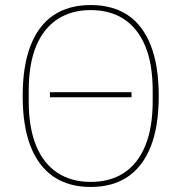

<svg xmlns="http://www.w3.org/2000/svg" viewBox="-20 -730 720 762"><path d="M340 12Q253 12 193 -28.5Q133 -69 101.5 -149Q70 -229 70 -349Q70 -469 101.5 -549.5Q133 -630 193 -670Q253 -710 340 -710Q427 -710 487 -670Q547 -630 578.5 -549.5Q610 -469 610 -349Q610 -229 578.5 -149Q547 -69 487 -28.5Q427 12 340 12ZM340 -8Q417 -8 472 -44Q527 -80 556.5 -151.5Q586 -223 586 -328V-370Q586 -476 556.5 -547Q527 -618 472 -654Q417 -690 340 -690Q264 -690 208.5 -654Q153 -618 123.5 -547Q94 -476 94 -370V-328Q94 -223 123.5 -151.5Q153 -80 208.5 -44Q264 -8 340 -8ZM502 -344H178V-364H502Z"/></svg>

Font: IBM Plex Sans Thin
Style: Regular
Weight: 250
Designer: Mike Abbink, Paul van der Laan, Pieter van Rosmalen
Foundry: Bold Monday
Version: Version 3.201